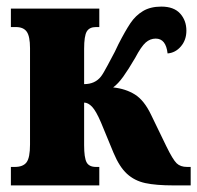

<svg xmlns="http://www.w3.org/2000/svg" viewBox="-20 -562 598 582"><path d="M13 -56H25Q50 -56 60.5 -70Q71 -84 71 -124V-416Q71 -452 61 -466Q51 -480 28 -480H13V-536H281V-480H271Q251 -480 243 -466.5Q235 -453 235 -414V-307Q268 -307 286 -330Q293 -339 306.5 -364.5Q320 -390 328 -405Q330 -409 339 -428Q360 -469 375.5 -492Q391 -515 413.5 -528.5Q436 -542 469 -542Q507 -542 526 -521Q545 -500 545 -469Q545 -441 528.5 -421.5Q512 -402 488 -400Q483 -445 452 -445Q435 -445 421.5 -433Q408 -421 390 -387Q369 -351 353.5 -329.5Q338 -308 323 -297Q361 -293 389 -275.5Q417 -258 438 -214L484 -119Q504 -78 515.5 -67Q527 -56 547 -56H558V0H506Q453 0 420.5 -7Q388 -14 365 -35Q342 -56 324 -99L286 -191Q271 -226 259 -238.5Q247 -251 235 -251V-122Q235 -84 242.5 -70Q250 -56 271 -56H281V0H13Z"/></svg>

Font: Noto Serif CondBlack
Style: Regular
Weight: 900
Width: 3
Designer: Monotype Design Team
Foundry: Monotype Imaging Inc.
Version: Version 1.001